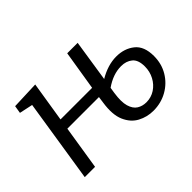

<svg xmlns="http://www.w3.org/2000/svg" viewBox="-100 -768 1014 1014"><g transform="rotate(-45 407.0 -261.0)"><path d="M567 9Q520 9 479.5 -12.5Q439 -34 418 -82Q397 -130 409 -210L414 -246H178L139 0H62L135 -466L60 -482L67 -525L223 -531L187 -306H423L459 -528H537L501 -294Q567 -333 630 -333Q690 -333 731.5 -300Q773 -267 773 -194Q773 -136 745.5 -90Q718 -44 671 -17.5Q624 9 567 9ZM487 -205Q478 -145 488 -111Q498 -77 520.5 -63Q543 -49 572 -49Q608 -49 637 -68Q666 -87 683 -119Q700 -151 700 -189Q700 -238 675 -258.5Q650 -279 612 -279Q552 -279 492 -237Z"/></g></svg>

Font: Bitter
Style: Italic
Weight: 400
Italic angle: -9°
Designer: Sol Matas, and Bitter project Authors
Foundry: Sol Matas
Version: Version 2.001